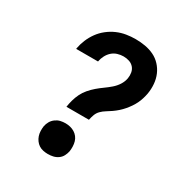

<svg xmlns="http://www.w3.org/2000/svg" viewBox="-175 -870 950 1005"><g transform="rotate(30 300.0 -367.5)"><path d="M218 -255Q221 -276 227 -297.5Q233 -319 243 -339.5Q253 -360 268.5 -378Q284 -396 301.5 -411Q319 -426 338 -439.5Q357 -453 375 -468.5Q393 -484 405.5 -503.5Q418 -523 422 -545Q425 -562 422 -579.5Q419 -597 408 -609.5Q397 -622 380.5 -627.5Q364 -633 346 -633Q328 -633 310 -627.5Q292 -622 278 -609.5Q264 -597 255 -579.5Q246 -562 243 -545V-543H111V-547Q116 -574 127 -600.5Q138 -627 155 -650.5Q172 -674 195.5 -692.5Q219 -711 245.5 -722.5Q272 -734 300 -738.5Q328 -743 355 -743Q385 -743 413.5 -738Q442 -733 467 -721Q492 -709 511 -688.5Q530 -668 541 -642.5Q552 -617 554.5 -587.5Q557 -558 552 -528Q549 -512 544 -495.5Q539 -479 531.5 -463.5Q524 -448 514 -433.5Q504 -419 492.5 -405.5Q481 -392 467.5 -380Q454 -368 439 -357.5Q424 -347 409 -338Q394 -329 381.5 -316.5Q369 -304 363 -287.5Q357 -271 354 -255ZM257 8Q243 8 228.5 5Q214 2 202.5 -5.5Q191 -13 182.5 -24.5Q174 -36 169.5 -49.5Q165 -63 164.5 -78Q164 -93 166 -107Q169 -123 177 -137Q185 -151 198.5 -161Q212 -171 227 -174.5Q242 -178 258 -178Q272 -178 286.5 -174.5Q301 -171 313 -163.5Q325 -156 333.5 -145Q342 -134 346 -120.5Q350 -107 350.5 -92Q351 -77 349 -62Q346 -47 338.5 -32.5Q331 -18 317.5 -8.5Q304 1 288.5 4.5Q273 8 257 8Z"/></g></svg>

Font: Iosevka Extrabold Extended
Style: Italic
Weight: 800
Width: 7
Italic angle: -9°
Monospace: yes
Designer: Belleve Invis
Foundry: Belleve Invis
Version: Version 32.5.0; ttfautohint (v1.8.4)